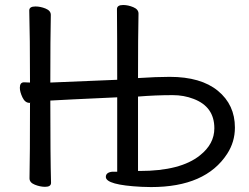

<svg xmlns="http://www.w3.org/2000/svg" viewBox="-20 -737 1007 775"><path d="M543.9 -46.9Q709 -46.9 787.1 -109.9Q845.2 -155.8 845.2 -219.2Q845.2 -306.2 761.2 -337.9Q722.2 -353 677.2 -353Q606.9 -353 537.1 -347.2V-46.9ZM589.8 18.1 551.3 17.1Q407.2 9.8 407.2 -22.9Q407.2 -41 433.1 -43.9H453.1V-344.2Q230 -334 183.1 -331.1Q183.1 -105 186 1Q186 17.1 162.1 17.1Q142.1 17.1 120.6 8.5Q99.1 0 99.1 -17.1Q101.1 -106 101.1 -320.8L103 -321.8H99.1Q81.1 -321.8 70.6 -344Q60.1 -366.2 60.1 -382.8Q60.1 -404.8 77.1 -404.8L101.1 -403.8Q101.1 -588.9 98.1 -694.8Q98.1 -710.9 123 -710.9Q143.1 -710.9 164.1 -702.4Q185.1 -693.8 185.1 -676.8Q183.1 -587.9 183.1 -403.8L453.1 -415Q453.1 -604 452.1 -700.2Q452.1 -716.8 477.1 -716.8Q497.1 -716.8 518.1 -708Q539.1 -699.2 539.1 -682.1Q537.1 -592.8 537.1 -421.9Q611.8 -426.8 665 -426.8Q791 -426.8 859.6 -370.4Q928.2 -314 928.2 -222.2Q928.2 -164.1 897 -116.2Q810.1 18.1 589.8 18.1Z"/></svg>

Font: LXGW WenKai GB Screen
Style: Regular
Weight: 400
Designer: LXGW / Fontworks Inc.
Foundry: LXGW / Fontworks Inc.
Version: Version 1.321;February 19, 2024;FontCreator 14.0.0.2901 64-b